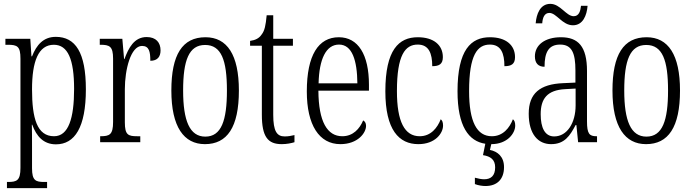

<svg xmlns="http://www.w3.org/2000/svg" viewBox="-20 -737 3588 995"><path d="M16 238H224V206H210C165 206 146 199 146 135V24C146 -23 146 -63 145 -91H147C169 -30 206 11 270 11C368 11 425 -78 425 -274C425 -465 371 -546 269 -546C205 -546 169 -504 146 -445H143L137 -536H8V-505H20C70 -505 86 -497 86 -433V133C86 199 67 206 21 206H16ZM260 -31C172 -31 146 -124 146 -274C146 -419 179 -505 259 -505C332 -505 364 -429 364 -276C364 -124 335 -31 260 -31Z M499 0H707V-31H691C644 -31 627 -38 627 -103V-275C627 -375 657 -499 716 -499C753 -499 759 -469 759 -422C797 -422 812 -444 812 -476C812 -516 789 -545 740 -545C675 -545 646 -488 625 -431H623L614 -536H497V-505H500C548 -505 566 -497 566 -433V-105C566 -39 548 -31 501 -31H499Z M1042 10C1157 10 1218 -77 1218 -268C1218 -453 1157 -544 1045 -544C925 -544 868 -454 868 -268C868 -79 933 10 1042 10ZM1044 -29C963 -29 929 -111 929 -268C929 -425 959 -504 1043 -504C1127 -504 1156 -425 1156 -268C1156 -112 1127 -29 1044 -29Z M1440 10C1466 10 1490 5 1506 0V-37C1488 -33 1475 -30 1455 -30C1415 -30 1396 -57 1396 -142V-500H1498V-536H1396V-658H1362C1357 -606 1352 -578 1335 -557C1323 -539 1304 -529 1276 -525V-500H1337V-143C1337 -28 1368 10 1440 10Z M1744 10C1834 10 1877 -48 1877 -85C1877 -100 1870 -109 1862 -113C1844 -70 1810 -31 1754 -31C1676 -31 1631 -106 1630 -267H1892V-298C1892 -454 1836 -544 1736 -544C1630 -544 1570 -451 1570 -263C1570 -89 1634 10 1744 10ZM1832 -305H1631C1634 -430 1669 -506 1737 -506C1805 -506 1831 -424 1832 -305Z M2148 10C2236 10 2276 -47 2276 -86C2276 -103 2272 -113 2264 -119C2247 -75 2213 -31 2155 -31C2077 -31 2037 -106 2037 -265C2037 -453 2080 -506 2145 -506C2202 -506 2220 -461 2220 -394C2256 -394 2275 -405 2275 -441C2275 -503 2228 -544 2145 -544C2047 -544 1977 -479 1977 -264C1977 -63 2048 10 2148 10Z M2496 227C2555 227 2592 193 2592 129C2592 75 2559 48 2519 40L2526 10C2610 10 2650 -47 2650 -86C2650 -103 2646 -113 2638 -119C2621 -75 2587 -31 2529 -31C2451 -31 2411 -106 2411 -265C2411 -453 2454 -506 2519 -506C2576 -506 2594 -461 2594 -394C2630 -394 2649 -405 2649 -441C2649 -503 2602 -544 2519 -544C2421 -544 2351 -479 2351 -264C2351 -82 2409 -5 2495 8L2483 67C2522 73 2546 90 2546 130C2546 174 2524 192 2489 192C2476 192 2459 189 2441 184V217C2459 224 2480 227 2496 227Z M2949 -606C3001 -606 3021 -657 3025 -707H2991C2988 -679 2980 -653 2953 -653C2914 -653 2884 -717 2832 -717C2779 -717 2760 -664 2756 -616H2790C2792 -645 2801 -670 2827 -670C2864 -670 2894 -606 2949 -606ZM2836 10C2905 10 2933 -32 2963 -89H2967L2976 0H3074V-31H3071C3034 -31 3022 -44 3022 -108V-369C3022 -497 2976 -544 2887 -544C2804 -544 2752 -504 2752 -445C2752 -410 2769 -391 2802 -391C2802 -466 2823 -506 2883 -506C2944 -506 2962 -461 2962 -372V-309L2898 -306C2778 -301 2720 -253 2720 -148C2720 -41 2769 10 2836 10ZM2852 -30C2803 -30 2782 -76 2782 -145C2782 -225 2815 -270 2909 -275L2963 -278V-191C2963 -100 2919 -30 2852 -30Z M3328 10C3443 10 3504 -77 3504 -268C3504 -453 3443 -544 3331 -544C3211 -544 3154 -454 3154 -268C3154 -79 3219 10 3328 10ZM3330 -29C3249 -29 3215 -111 3215 -268C3215 -425 3245 -504 3329 -504C3413 -504 3442 -425 3442 -268C3442 -112 3413 -29 3330 -29Z"/></svg>

Font: Noto Serif Devanagari ExtraCondensed Light
Style: Regular
Weight: 300
Width: 2
Designer: Universal Thirst, Indian Type Foundry and the Monotype Design Team
Foundry: Monotype Imaging Inc.
Version: Version 2.004